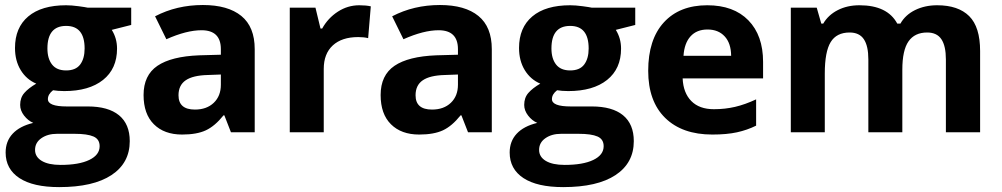

<svg xmlns="http://www.w3.org/2000/svg" viewBox="-20 -538 4076 781"><path d="M513.7 -506.8V-436.5L434.6 -416.5Q456.1 -382.3 456.1 -340.3Q456.1 -258.3 399.2 -212.9Q342.3 -167.5 241.2 -167.5L216.3 -168.5L195.8 -170.9Q174.8 -154.8 174.8 -134.8Q174.8 -105 251 -105H336.9Q420.4 -105 464.1 -69.1Q507.8 -33.2 507.8 36.1Q507.8 125 433.6 174.1Q359.4 223.1 220.7 223.1Q114.7 223.1 58.8 186.3Q2.9 149.4 2.9 82.5Q2.9 36.6 31.5 5.9Q60.1 -24.9 115.2 -38.1Q93.8 -47.4 77.9 -67.9Q62 -88.4 62 -111.3Q62 -140.6 78.9 -159.9Q95.7 -179.2 127.4 -197.8Q87.4 -214.8 64.2 -252.9Q41 -291 41 -342.8Q41 -425.8 95 -471.2Q148.9 -516.6 249 -516.6Q270.5 -516.6 299.6 -512.7Q328.6 -508.8 336.9 -506.8ZM122.6 71.8Q122.6 100.1 149.9 116.5Q177.2 132.8 226.6 132.8Q301.3 132.8 343.3 112.5Q385.3 92.3 385.3 56.6Q385.3 28.3 360.4 17.3Q335.4 6.3 283.2 6.3H211.9Q173.8 6.3 148.2 24.2Q122.6 42 122.6 71.8ZM172.9 -340.8Q172.9 -299.8 191.7 -275.6Q210.4 -251.5 249 -251.5Q288.1 -251.5 306.2 -275.6Q324.2 -299.8 324.2 -340.8Q324.2 -432.6 249 -432.6Q172.9 -432.6 172.9 -340.8Z M919.4 0 892.6 -68.8H889.2Q854 -24.9 817.1 -7.8Q780.3 9.3 720.7 9.3Q647.9 9.3 606 -32.5Q564 -74.2 564 -151.4Q564 -231.9 620.4 -270.3Q676.8 -308.6 790.5 -313L878.4 -315.4V-337.9Q878.4 -415 799.8 -415Q738.8 -415 656.7 -378.4L610.8 -471.7Q698.7 -517.6 805.2 -517.6Q907.2 -517.6 961.7 -473.1Q1016.1 -428.7 1016.1 -337.9V0ZM878.4 -234.9 825.2 -232.9Q764.6 -231.4 735.4 -211.4Q706.1 -191.4 706.1 -150.4Q706.1 -92.3 772.9 -92.3Q820.8 -92.3 849.6 -119.9Q878.4 -147.5 878.4 -193.4Z M1441.4 -516.6Q1469.7 -516.6 1488.3 -512.2L1477.5 -382.8Q1460.9 -387.2 1437 -387.2Q1370.6 -387.2 1333.7 -353.3Q1296.9 -319.3 1296.9 -257.8V0H1158.7V-506.8H1263.2L1283.7 -421.9H1290.5Q1314 -464.4 1354.2 -490.5Q1394.5 -516.6 1441.4 -516.6Z M1883.8 0 1856.9 -68.8H1853.5Q1818.4 -24.9 1781.5 -7.8Q1744.6 9.3 1685.1 9.3Q1612.3 9.3 1570.3 -32.5Q1528.3 -74.2 1528.3 -151.4Q1528.3 -231.9 1584.7 -270.3Q1641.1 -308.6 1754.9 -313L1842.8 -315.4V-337.9Q1842.8 -415 1764.2 -415Q1703.1 -415 1621.1 -378.4L1575.2 -471.7Q1663.1 -517.6 1769.5 -517.6Q1871.6 -517.6 1926 -473.1Q1980.5 -428.7 1980.5 -337.9V0ZM1842.8 -234.9 1789.6 -232.9Q1729 -231.4 1699.7 -211.4Q1670.4 -191.4 1670.4 -150.4Q1670.4 -92.3 1737.3 -92.3Q1785.2 -92.3 1814 -119.9Q1842.8 -147.5 1842.8 -193.4Z M2564 -506.8V-436.5L2484.9 -416.5Q2506.3 -382.3 2506.3 -340.3Q2506.3 -258.3 2449.5 -212.9Q2392.6 -167.5 2291.5 -167.5L2266.6 -168.5L2246.1 -170.9Q2225.1 -154.8 2225.1 -134.8Q2225.1 -105 2301.3 -105H2387.2Q2470.7 -105 2514.4 -69.1Q2558.1 -33.2 2558.1 36.1Q2558.1 125 2483.9 174.1Q2409.7 223.1 2271 223.1Q2165 223.1 2109.1 186.3Q2053.2 149.4 2053.2 82.5Q2053.2 36.6 2081.8 5.9Q2110.4 -24.9 2165.5 -38.1Q2144 -47.4 2128.2 -67.9Q2112.3 -88.4 2112.3 -111.3Q2112.3 -140.6 2129.2 -159.9Q2146 -179.2 2177.7 -197.8Q2137.7 -214.8 2114.5 -252.9Q2091.3 -291 2091.3 -342.8Q2091.3 -425.8 2145.3 -471.2Q2199.2 -516.6 2299.3 -516.6Q2320.8 -516.6 2349.9 -512.7Q2378.9 -508.8 2387.2 -506.8ZM2172.9 71.8Q2172.9 100.1 2200.2 116.5Q2227.5 132.8 2276.9 132.8Q2351.6 132.8 2393.6 112.5Q2435.5 92.3 2435.5 56.6Q2435.5 28.3 2410.6 17.3Q2385.7 6.3 2333.5 6.3H2262.2Q2224.1 6.3 2198.5 24.2Q2172.9 42 2172.9 71.8ZM2223.1 -340.8Q2223.1 -299.8 2241.9 -275.6Q2260.7 -251.5 2299.3 -251.5Q2338.4 -251.5 2356.4 -275.6Q2374.5 -299.8 2374.5 -340.8Q2374.5 -432.6 2299.3 -432.6Q2223.1 -432.6 2223.1 -340.8Z M2857.9 -418Q2814 -418 2788.8 -390.1Q2763.7 -362.3 2760.3 -311H2954.1Q2953.6 -362.3 2927.7 -390.1Q2901.9 -418 2857.9 -418ZM2877.4 9.3Q2754.9 9.3 2685.8 -58.3Q2616.7 -126 2616.7 -250Q2616.7 -377.4 2680.4 -447Q2744.1 -516.6 2856.9 -516.6Q2964.4 -516.6 3024.2 -455.3Q3084 -394 3084 -286.1V-219.2H2756.8Q2759.3 -160.2 2792 -127Q2824.7 -93.8 2883.8 -93.8Q2929.2 -93.8 2970 -103.3Q3010.7 -112.8 3055.7 -133.8V-26.9Q3019 -8.8 2977.8 0.2Q2936.5 9.3 2877.4 9.3Z M3650.4 0H3512.2V-295.9Q3512.2 -351.1 3493.9 -378.4Q3475.6 -405.8 3436 -405.8Q3382.8 -405.8 3358.9 -366.7Q3335 -327.6 3335 -238.8V0H3196.8V-506.8H3302.2L3320.8 -441.9H3328.6Q3349.1 -477.1 3387.7 -496.8Q3426.3 -516.6 3476.1 -516.6Q3589.8 -516.6 3629.9 -441.9H3642.6Q3662.6 -477.5 3702.4 -497.1Q3742.2 -516.6 3792 -516.6Q3877.9 -516.6 3922.4 -472.4Q3966.8 -428.2 3966.8 -330.6V0H3827.6V-295.9Q3827.6 -351.1 3809.3 -378.4Q3791 -405.8 3751.5 -405.8Q3700.7 -405.8 3675.5 -369.6Q3650.4 -333.5 3650.4 -254.4Z"/></svg>

Font: Bpm'online Open Sans
Style: Bold
Weight: 700
Foundry: Ascender Corporation
Version: Version 1.10